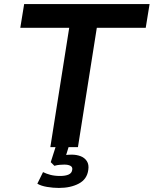

<svg xmlns="http://www.w3.org/2000/svg" viewBox="-20 -725 757 946"><path d="M228 0 321 -588H80L99 -705H717L698 -588H457L364 0ZM270 201Q242 201 212 196Q182 191 164 180L192 123Q208 131 228.5 136.5Q249 142 277 142Q302 142 318 135Q334 128 336 111Q338 98 327 92Q316 86 297 86Q289 86 275 87Q261 88 248 92L230 74L260 -20H324L299 61L272 45Q284 41 301 39Q318 37 334 37Q357 37 377 44.5Q397 52 408 69Q419 86 415 112Q409 158 368.5 179.5Q328 201 270 201Z"/></svg>

Font: Nunito Sans 7pt
Style: Bold Italic
Weight: 700
Italic angle: -9°
Version: Version 3.101;gftools[0.9.27]